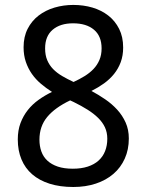

<svg xmlns="http://www.w3.org/2000/svg" viewBox="-20 -745 591 775"><path d="M275.9 -725.1Q316.9 -725.1 353.3 -714.4Q389.6 -703.6 417.2 -682.1Q444.8 -660.6 460.9 -628.4Q477.1 -596.2 477.1 -553.2Q477.1 -520.5 467.3 -494.1Q457.5 -467.8 440.4 -446.5Q423.3 -425.3 399.9 -408.4Q376.5 -391.6 349.1 -377.9Q377.4 -362.8 404.5 -344.2Q431.6 -325.7 452.9 -302.5Q474.1 -279.3 487.1 -250.5Q500 -221.7 500 -186Q500 -141.1 483.6 -104.7Q467.3 -68.4 437.7 -43Q408.2 -17.6 366.9 -3.9Q325.7 9.8 275.9 9.8Q222.2 9.8 180.4 -3.4Q138.7 -16.6 110.1 -41.3Q81.5 -65.9 66.7 -101.6Q51.8 -137.2 51.8 -182.1Q51.8 -218.8 62.7 -248Q73.7 -277.3 92.3 -300.8Q110.8 -324.2 136.2 -342.3Q161.6 -360.4 189.9 -374Q166 -389.2 145 -407Q124 -424.8 108.6 -446.8Q93.3 -468.8 84.2 -495.4Q75.2 -522 75.2 -554.2Q75.2 -596.7 91.6 -628.7Q107.9 -660.6 135.7 -682.1Q163.6 -703.6 200 -714.4Q236.3 -725.1 275.9 -725.1ZM139.2 -181.2Q139.2 -155.3 147 -133.5Q154.8 -111.8 171.4 -96.4Q188 -81.1 213.4 -72.5Q238.8 -64 273.9 -64Q308.1 -64 334.2 -72.5Q360.4 -81.1 377.9 -96.9Q395.5 -112.8 404.3 -135.3Q413.1 -157.7 413.1 -185.1Q413.1 -210.4 403.6 -231Q394 -251.5 376.2 -269Q358.4 -286.6 333.5 -302.2Q308.6 -317.9 277.8 -333L263.2 -339.8Q201.7 -310.5 170.4 -272.7Q139.2 -234.9 139.2 -181.2ZM274.9 -650.9Q223.1 -650.9 192.6 -625Q162.1 -599.1 162.1 -549.8Q162.1 -522 170.7 -502Q179.2 -481.9 194.3 -466.3Q209.5 -450.7 230.7 -438.2Q252 -425.8 276.9 -414.1Q300.3 -424.8 321 -437.5Q341.8 -450.2 357.2 -466.3Q372.6 -482.4 381.3 -502.9Q390.1 -523.4 390.1 -549.8Q390.1 -599.1 359.4 -625Q328.6 -650.9 274.9 -650.9Z"/></svg>

Font: WenQuanYi Micro Hei
Style: Regular
Weight: 400
Foundry: Ascender Corporation
Version: Version 0.2.0-beta